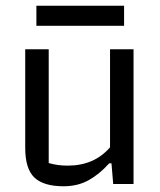

<svg xmlns="http://www.w3.org/2000/svg" viewBox="-20 -642 560 670"><path d="M107 -622H413V-552H107ZM68 -126V-470H150V-73Q181 -64 216 -64Q309 -64 364 -128V-470H446V0H375L369 -72H361Q327 -34 289 -13Q251 8 202 8Q132 8 100 -22.5Q68 -53 68 -126Z"/></svg>

Font: Athiti Medium
Style: Regular
Weight: 500
Designer: CadsonDemak Team
Foundry: CadsonDemak
Version: Version 1.032